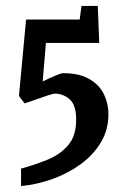

<svg xmlns="http://www.w3.org/2000/svg" viewBox="-20 -534 428 648"><path d="M51 94V35Q99 22 141.5 4.5Q184 -13 210.5 -44.5Q237 -76 237 -130Q237 -180 215 -199Q193 -218 165 -218Q160 -218 141.5 -212Q123 -206 101 -198Q79 -190 63 -185L44 -210L68 -468H249L255 -514H310L315 -389H135L124 -259Q132 -263 146 -269.5Q160 -276 173.5 -281.5Q187 -287 193 -287Q248 -287 282 -267Q316 -247 331 -215.5Q346 -184 346 -149Q346 -96 320.5 -53.5Q295 -11 252.5 20Q210 51 157.5 70Q105 89 51 94Z"/></svg>

Font: Grenze Gotisch Medium
Style: Regular
Weight: 500
Designer: Renata Polastri
Foundry: Omnibus-Type
Version: Version 1.001